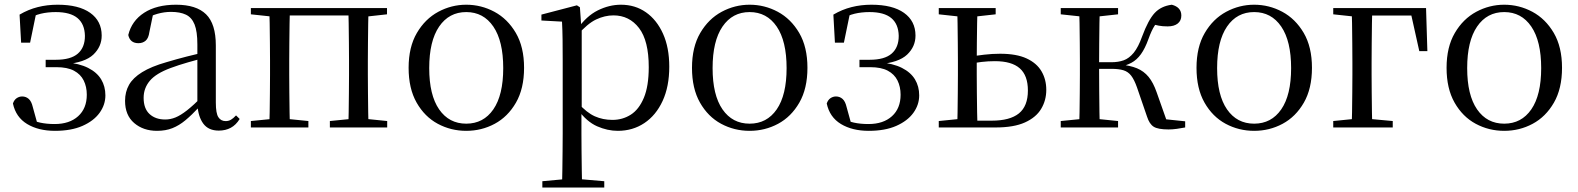

<svg xmlns="http://www.w3.org/2000/svg" viewBox="-20 -551 6821 830"><path d="M217.6 14.6Q146.2 14.6 97.3 -14.9Q48.4 -44.5 35.9 -103.6Q41.2 -119.3 52.2 -126.7Q63.2 -134 75.8 -134Q92.1 -134 104.1 -123.5Q116.1 -112.9 121.6 -88.9L144.1 -7.5L95.8 -42.1Q125.9 -26.9 153.6 -20.9Q181.3 -14.8 216.3 -14.8Q280.6 -14.8 317.9 -48.7Q355.2 -82.5 355.2 -141.5Q355.2 -176.1 341.8 -203.1Q328.4 -230.1 299.9 -245.3Q271.3 -260.6 224 -260.6H177.4V-292.6H221.6Q286.2 -292.6 316.7 -319.4Q347.3 -346.3 347.1 -396.1Q346.1 -446.9 315 -472.9Q283.9 -498.8 220.8 -498.8Q186.2 -498.8 156.4 -491.7Q126.6 -484.6 97 -466.1L137 -497.1L110.1 -366.5H71.3L64.6 -487.8Q102.3 -510 143.2 -520.3Q184.1 -530.6 229 -530.6Q320.5 -530.6 370 -495.4Q419.4 -460.1 419.6 -397.7Q419.9 -349.6 383.4 -314.9Q346.9 -280.3 260.8 -273.2L262.6 -282Q323 -276.8 361.1 -257.4Q399.2 -238.1 417.4 -207.8Q435.6 -177.5 435.6 -138.7Q435.6 -98 410.4 -63.1Q385.1 -28.2 336.5 -6.8Q288 14.6 217.6 14.6Z M658.7 14.6Q599.5 14.6 560.1 -19.1Q520.6 -52.8 520.6 -115.1Q520.6 -153.9 537.8 -184.3Q554.9 -214.6 594.4 -239Q633.9 -263.5 699.9 -282.3Q741.8 -294.9 787.8 -306.7Q833.8 -318.5 873.8 -327.7V-303.3Q833.8 -293.3 792.7 -281.5Q751.6 -269.7 717.6 -257Q654.3 -233.6 627.6 -201.7Q600.9 -169.7 600.9 -128.2Q600.9 -81.6 626.5 -58Q652.2 -34.4 694.1 -34.4Q716.6 -34.4 738.6 -43.3Q760.6 -52.2 788.7 -74.2Q816.7 -96.3 854.8 -134.4L863.5 -87.1H839.9Q808.7 -53.7 781.5 -31.1Q754.2 -8.4 725.1 3.1Q696 14.6 658.7 14.6ZM925.8 13.6Q881.1 13.6 858.8 -16.6Q836.5 -46.7 833.2 -99.7V-103.3V-359Q833.2 -415 821.1 -445.3Q808.9 -475.6 783.7 -487.6Q758.6 -499.6 719 -499.6Q690.3 -499.6 661.1 -491.4Q631.9 -483.2 598.7 -464.7L642.2 -491.9L625.8 -412.7Q622.2 -386 609.7 -375.2Q597.1 -364.3 578.4 -364.3Q542.2 -364.3 534.5 -399.7Q549.4 -461 603.1 -495.8Q656.8 -530.6 741.2 -530.6Q828.5 -530.6 870.8 -489.2Q913 -447.8 913 -354.6V-107.7Q913 -60.8 924.1 -44.2Q935.1 -27.5 955.4 -27.5Q968 -27.5 978 -33.2Q988 -38.8 1000.4 -52.1L1016.1 -36.7Q1000.2 -10.7 977.6 1.4Q955 13.6 925.8 13.6Z M1144.1 0Q1145.3 -24.4 1145.8 -65.4Q1146.3 -106.3 1146.8 -150.3Q1147.3 -194.3 1147.3 -228.5V-288.3Q1147.3 -321.7 1146.8 -365.7Q1146.3 -409.8 1145.8 -450.8Q1145.3 -491.8 1144.1 -516H1233.3Q1232.3 -491.7 1231.8 -450.7Q1231.3 -409.7 1230.8 -365.7Q1230.3 -321.7 1230.3 -288.3V-228.5Q1230.3 -194.3 1230.8 -150.3Q1231.3 -106.3 1231.8 -65.4Q1232.3 -24.4 1233.3 0ZM1485.8 0Q1486.8 -24.4 1487.3 -65.4Q1487.8 -106.3 1488.3 -150.3Q1488.8 -194.3 1488.8 -228.5V-288.3Q1488.8 -321.7 1488.3 -365.7Q1487.8 -409.7 1487.3 -450.7Q1486.8 -491.7 1485.8 -516H1573.2Q1572.2 -491.7 1571.7 -450.7Q1571.2 -409.7 1570.7 -365.7Q1570.2 -321.7 1570.2 -288.3V-228.5Q1570.2 -194.3 1570.7 -150.3Q1571.2 -106.3 1571.7 -65.4Q1572.2 -24.4 1573.2 0ZM1064.5 0V-27.8L1173.7 -38.6H1205.7L1313.1 -27.8V0ZM1406 0V-27.8L1514.4 -38.6H1547.4L1653.8 -27.8V0ZM1064.5 -489.1V-516H1188V-477.4H1173.7ZM1529.7 -477.4V-516H1653V-489.1L1547.4 -477.4ZM1188 -484.1V-516H1529.7V-484.1Z M1995.5 14.6Q1929.2 14.6 1872.4 -15.9Q1815.6 -46.5 1781 -107.4Q1746.4 -168.3 1746.4 -257.8Q1746.4 -347.6 1782.1 -408.5Q1817.7 -469.3 1874.7 -500Q1931.7 -530.6 1995.5 -530.6Q2060.2 -530.6 2117.2 -500.1Q2174.2 -469.5 2209.9 -408.7Q2245.5 -347.8 2245.5 -257.8Q2245.5 -168 2210.4 -107.2Q2175.3 -46.3 2118.5 -15.8Q2061.7 14.6 1995.5 14.6ZM1995.5 -16.4Q2070 -16.4 2112.7 -78.2Q2155.4 -140.1 2155.4 -256.6Q2155.4 -373.4 2112.7 -436.1Q2070 -498.8 1995.5 -498.8Q1921.1 -498.8 1878.3 -436.1Q1835.5 -373.4 1835.5 -256.6Q1835.5 -140.1 1878.3 -78.2Q1921.1 -16.4 1995.5 -16.4Z M2324.5 259.8V232.4L2435.7 222.2H2473.5L2592.2 232.4V259.8ZM2409.5 259.8Q2410.5 225.6 2411 185.1Q2411.5 144.5 2412 103.1Q2412.5 61.7 2412.5 26.7V-286.8Q2412.5 -338.2 2412 -379.5Q2411.5 -420.7 2409.5 -457.5L2320.5 -462.4V-487.9L2473.9 -528L2486.9 -519.6L2492.9 -435.3L2494.7 -430.1V-78.7L2493.5 -68.7V26.5Q2493.5 60.7 2494 102.2Q2494.5 143.7 2495 184.7Q2495.5 225.6 2496.5 259.8ZM2650.6 14.6Q2606.1 14.6 2561.2 -5.1Q2516.3 -24.9 2478.2 -77.1H2465.4L2479.3 -105.1Q2516.5 -63.7 2551.4 -48.2Q2586.2 -32.7 2627.5 -32.7Q2671.2 -32.7 2706.6 -55.1Q2742.1 -77.6 2763.3 -128.1Q2784.5 -178.6 2784.5 -260.8Q2784.5 -374.9 2742.5 -429.7Q2700.4 -484.5 2631.9 -484.5Q2594.4 -484.5 2557 -466.8Q2519.5 -449.1 2475.2 -398.2L2464.6 -425H2475.5Q2514.9 -481.5 2564.2 -506.1Q2613.6 -530.6 2664.3 -530.6Q2725.5 -530.6 2772.2 -498Q2819 -465.4 2846.1 -405.4Q2873.2 -345.3 2873.2 -262.6Q2873.2 -177.1 2844.5 -114.8Q2815.7 -52.4 2765.4 -18.9Q2715.2 14.6 2650.6 14.6Z M3220.5 14.6Q3154.2 14.6 3097.4 -15.9Q3040.6 -46.5 3006 -107.4Q2971.4 -168.3 2971.4 -257.8Q2971.4 -347.6 3007.1 -408.5Q3042.7 -469.3 3099.7 -500Q3156.7 -530.6 3220.5 -530.6Q3285.2 -530.6 3342.2 -500.1Q3399.2 -469.5 3434.9 -408.7Q3470.5 -347.8 3470.5 -257.8Q3470.5 -168 3435.4 -107.2Q3400.3 -46.3 3343.5 -15.8Q3286.7 14.6 3220.5 14.6ZM3220.5 -16.4Q3295 -16.4 3337.7 -78.2Q3380.4 -140.1 3380.4 -256.6Q3380.4 -373.4 3337.7 -436.1Q3295 -498.8 3220.5 -498.8Q3146.1 -498.8 3103.3 -436.1Q3060.5 -373.4 3060.5 -256.6Q3060.5 -140.1 3103.3 -78.2Q3146.1 -16.4 3220.5 -16.4Z M3735.6 14.6Q3664.2 14.6 3615.3 -14.9Q3566.4 -44.5 3553.9 -103.6Q3559.2 -119.3 3570.2 -126.7Q3581.2 -134 3593.8 -134Q3610.1 -134 3622.1 -123.5Q3634.1 -112.9 3639.6 -88.9L3662.1 -7.5L3613.8 -42.1Q3643.9 -26.9 3671.6 -20.9Q3699.3 -14.8 3734.3 -14.8Q3798.6 -14.8 3835.9 -48.7Q3873.2 -82.5 3873.2 -141.5Q3873.2 -176.1 3859.8 -203.1Q3846.4 -230.1 3817.9 -245.3Q3789.3 -260.6 3742 -260.6H3695.4V-292.6H3739.6Q3804.2 -292.6 3834.7 -319.4Q3865.3 -346.3 3865.1 -396.1Q3864.1 -446.9 3833 -472.9Q3801.9 -498.8 3738.8 -498.8Q3704.2 -498.8 3674.4 -491.7Q3644.6 -484.6 3615 -466.1L3655 -497.1L3628.1 -366.5H3589.3L3582.6 -487.8Q3620.3 -510 3661.2 -520.3Q3702.1 -530.6 3747 -530.6Q3838.5 -530.6 3888 -495.4Q3937.4 -460.1 3937.6 -397.7Q3937.9 -349.6 3901.4 -314.9Q3864.9 -280.3 3778.8 -273.2L3780.6 -282Q3841 -276.8 3879.1 -257.4Q3917.2 -238.1 3935.4 -207.8Q3953.6 -177.5 3953.6 -138.7Q3953.6 -98 3928.4 -63.1Q3903.1 -28.2 3854.5 -6.8Q3806 14.6 3735.6 14.6Z M4161.7 0V-29.4H4267Q4345.8 -29.4 4384.7 -60.8Q4423.5 -92.3 4423.5 -159.7Q4423.5 -224.7 4388.4 -255.6Q4353.4 -286.6 4280.8 -286.6Q4251.2 -286.6 4223.1 -283.2Q4195 -279.8 4165.9 -273.8V-304.8Q4199.8 -310.5 4234.6 -314.6Q4269.3 -318.7 4303.4 -318.7Q4374 -318.7 4417.9 -298.4Q4461.7 -278.1 4482.3 -242.8Q4503 -207.5 4503 -162.8Q4503 -117.1 4480.8 -80.3Q4458.7 -43.4 4410.7 -21.7Q4362.7 0 4284.3 0ZM4118 0Q4119 -24.4 4119.5 -65.3Q4120 -106.3 4120.5 -150.3Q4121 -194.3 4121 -228.5V-288.3Q4121 -321.7 4120.5 -365.7Q4120 -409.7 4119.5 -450.7Q4119 -491.8 4118 -516H4205.7Q4204.7 -491.8 4204 -450.7Q4203.4 -409.7 4202.9 -365.7Q4202.4 -321.7 4202.4 -287.5V-228.5Q4202.4 -194.3 4202.9 -150.3Q4203.4 -106.3 4204 -65.3Q4204.7 -24.4 4205.7 0ZM4038.2 -489.1V-516H4284.2V-489.1L4178.6 -477.4H4145.6ZM4038.2 0V-27.8L4145.6 -38.6H4164.3V0Z M4565.5 0V-27.8L4674.7 -38.6H4706.7L4813.3 -27.8V0ZM4565.5 -489.1V-516H4813.3V-489.1L4706.7 -477.4H4674.7ZM4645.1 0Q4646.3 -24.4 4646.8 -65.3Q4647.3 -106.3 4647.8 -150.3Q4648.3 -194.3 4648.3 -228.5V-288.3Q4648.3 -321.7 4647.8 -365.7Q4647.3 -409.7 4646.8 -450.7Q4646.3 -491.8 4645.1 -516H4734.3Q4733.3 -491.8 4732.8 -450.2Q4732.3 -408.7 4731.8 -362.6Q4731.3 -316.5 4731.3 -277.8V-258.4Q4731.3 -209.4 4731.8 -158.9Q4732.3 -108.5 4732.8 -66.4Q4733.3 -24.4 4734.3 0ZM4938.5 -46.9 4895.3 -172.6Q4883.4 -206.4 4870.1 -223.7Q4856.8 -241 4836.7 -247.2Q4816.6 -253.4 4784.7 -253.4H4689V-282H4784.1Q4814.3 -282 4837.6 -290.3Q4860.9 -298.6 4880.9 -322.8Q4900.8 -347.1 4917.6 -394.1Q4943.8 -464.8 4971.4 -494.7Q4999.1 -524.6 5045.6 -530.6Q5086.8 -519.7 5086.8 -483.8Q5086.8 -461.7 5071.2 -449.3Q5055.7 -436.9 5027.8 -436.9Q5005.2 -436.9 4989.1 -440.1Q4972.9 -443.3 4956.5 -448.4L5003.1 -479.2Q4983.5 -458.7 4970.8 -439.2Q4958.1 -419.6 4944.8 -382.7Q4930 -341.5 4912.1 -316.7Q4894.1 -291.9 4871.2 -279.7Q4848.3 -267.4 4819.1 -261.6L4819.7 -272.4Q4865.3 -268.2 4895.1 -255.8Q4924.9 -243.4 4945.3 -218.6Q4965.6 -193.9 4980.2 -151.8L5029.1 -13.4L4972 -40.3L5103.4 -26.6V0Q5086.6 3.4 5067.2 6Q5047.8 8.6 5031.7 8.6Q4985.9 8.6 4967.3 -3.2Q4948.7 -14.9 4938.5 -46.9Z M5401.5 14.6Q5335.2 14.6 5278.4 -15.9Q5221.6 -46.5 5187 -107.4Q5152.4 -168.3 5152.4 -257.8Q5152.4 -347.6 5188.1 -408.5Q5223.7 -469.3 5280.7 -500Q5337.7 -530.6 5401.5 -530.6Q5466.2 -530.6 5523.2 -500.1Q5580.2 -469.5 5615.9 -408.7Q5651.5 -347.8 5651.5 -257.8Q5651.5 -168 5616.4 -107.2Q5581.3 -46.3 5524.5 -15.8Q5467.7 14.6 5401.5 14.6ZM5401.5 -16.4Q5476 -16.4 5518.7 -78.2Q5561.4 -140.1 5561.4 -256.6Q5561.4 -373.4 5518.7 -436.1Q5476 -498.8 5401.5 -498.8Q5327.1 -498.8 5284.3 -436.1Q5241.5 -373.4 5241.5 -256.6Q5241.5 -140.1 5284.3 -78.2Q5327.1 -16.4 5401.5 -16.4Z M5823.1 0Q5824.3 -24.4 5824.8 -65.3Q5825.3 -106.3 5825.8 -150.3Q5826.3 -194.3 5826.3 -228.5V-280Q5826.3 -317.7 5825.8 -363.2Q5825.3 -408.7 5824.8 -450.2Q5824.3 -491.8 5823.1 -516H5912.3Q5911.3 -491.8 5910.8 -450.2Q5910.3 -408.7 5909.8 -363.2Q5909.3 -317.7 5909.3 -280V-228.5Q5909.3 -194.3 5909.8 -150.3Q5910.3 -106.3 5910.8 -65.3Q5911.3 -24.4 5912.3 0ZM5867 -483.7V-516H6144.7L6150.4 -329.9H6115.5L6075.3 -510.7L6107.3 -483.7ZM5743.5 0V-27.8L5850.9 -38.6H5882.9L6000.7 -27.8V0ZM5743.5 -489.1V-516H5867V-477.4H5852.7Z M6482.5 14.6Q6416.2 14.6 6359.4 -15.9Q6302.6 -46.5 6268 -107.4Q6233.4 -168.3 6233.4 -257.8Q6233.4 -347.6 6269.1 -408.5Q6304.7 -469.3 6361.7 -500Q6418.7 -530.6 6482.5 -530.6Q6547.2 -530.6 6604.2 -500.1Q6661.2 -469.5 6696.9 -408.7Q6732.5 -347.8 6732.5 -257.8Q6732.5 -168 6697.4 -107.2Q6662.3 -46.3 6605.5 -15.8Q6548.7 14.6 6482.5 14.6ZM6482.5 -16.4Q6557 -16.4 6599.7 -78.2Q6642.4 -140.1 6642.4 -256.6Q6642.4 -373.4 6599.7 -436.1Q6557 -498.8 6482.5 -498.8Q6408.1 -498.8 6365.3 -436.1Q6322.5 -373.4 6322.5 -256.6Q6322.5 -140.1 6365.3 -78.2Q6408.1 -16.4 6482.5 -16.4Z"/></svg>

Font: Noto Serif HK
Style: Regular
Weight: 200
Designer: Ryoko NISHIZUKA 西塚涼子 (kana & ideographs); Frank Grießhammer (Latin, Greek & Cyrillic); Wenlong ZHANG 张文龙 (bopomofo); San
Foundry: Adobe
Version: Version 2.001;hotconv 1.1.0;makeotfexe 2.6.0